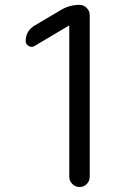

<svg xmlns="http://www.w3.org/2000/svg" viewBox="-20 -750 540 770"><path d="M118.2 -565.4Q107.4 -558.6 95.2 -565.4Q83 -572.3 83 -585Q83 -625 117.2 -646.5L222.7 -709Q257.8 -730.5 298.8 -730.5Q315.4 -730.5 327.6 -718.3Q339.8 -706.1 339.8 -689.5V-41Q339.8 -24.4 328.1 -12.2Q316.4 0 299.3 0Q282.2 0 270 -12.2Q257.8 -24.4 257.8 -41V-643.6Q257.8 -645.5 256.8 -646.5H254.9Z"/></svg>

Font: Rounded Mgen+ 1m regular
Style: Regular
Weight: 400
Designer: [Source Han Sans]
Ryoko NISHIZUKA  (kana & ideographs); Paul D. Hunt (Latin, Greek & Cyrillic); Wenlong ZHANG  (bopomofo
Version: Version 1.059.20150602